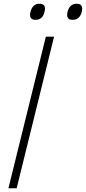

<svg xmlns="http://www.w3.org/2000/svg" viewBox="-20 -1006 459 1026"><path d="M417 -943Q406 -900 368 -900Q331 -900 341 -943Q352 -986 390 -986Q427 -986 417 -943ZM218 -943Q208 -900 170 -900Q132 -900 143 -943Q154 -986 191 -986Q229 -986 218 -943ZM69 0H25L225 -810H269Z"/></svg>

Font: TypoPRO Sinkin Sans
Style: 200 X Light Italic
Weight: 200
Italic angle: -112°
Designer: Keith Bates
Foundry: K-Type
Version: Sinkin Sans (version 1.0)  by Keith Bates   •   © 2014   www